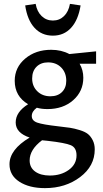

<svg xmlns="http://www.w3.org/2000/svg" viewBox="-20 -682 531 991"><path d="M253 -498Q195 -498 158 -538.5Q121 -579 110 -654L164 -662Q171 -622 195 -599Q219 -576 253 -576Q287 -576 310.5 -599Q334 -622 341 -662L396 -654Q384 -579 347 -538.5Q310 -498 253 -498ZM476 -417V-353H391Q410 -320 410 -281Q410 -211 358 -165Q306 -119 225 -119Q194 -119 170 -126Q144 -107 144 -83Q144 -59 172.5 -49Q201 -39 281 -30Q318 -26 341 -22.5Q364 -19 391.5 -10.5Q419 -2 433.5 9.5Q448 21 458.5 41.5Q469 62 469 89Q469 175 393.5 232Q318 289 212 289Q131 289 80 256Q29 223 29 166Q29 90 133 28Q61 4 61 -50Q61 -104 125 -144Q56 -185 56 -265Q56 -334 110 -379.5Q164 -425 244 -425Q297 -425 338 -403ZM240 -185Q278 -185 300 -207Q322 -229 322 -265Q322 -307 296 -333.5Q270 -360 228 -360Q191 -360 168.5 -337.5Q146 -315 146 -277Q146 -237 172.5 -211Q199 -185 240 -185ZM375 120Q375 80 345.5 67.5Q316 55 227 45L197 42Q133 90 133 146Q133 183 161.5 203.5Q190 224 237 224Q295 224 335 195Q375 166 375 120Z"/></svg>

Font: EauTest Semibold
Style: Regular
Weight: 600
Designer: Christian Thalmann (Catharsis Fonts)
Version: Version 0.001;PS 000.001;hotconv 1.0.88;makeotf.lib2.5.64775